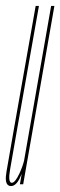

<svg xmlns="http://www.w3.org/2000/svg" viewBox="-42 -620 203 646"><path d="M25 0 31 -35Q28 -28 24.5 -20.5Q11.5 6 -5 6Q-10.5 6 -14 3.5Q-27 -5 -20 -43.5Q-11.5 -92.5 4.5 -184L78 -600H89L14.5 -179Q-0.5 -94.5 -8 -50Q-15 -10.5 -5 -5.5Q-3.5 -5 -2 -5Q8.5 -5 23 -35.5Q34.5 -60.5 39 -79.5L130 -600H141L36 0Z"/></svg>

Font: Anybody UltraCondensed Thin
Style: Italic
Weight: 100
Width: 1
Italic angle: -10°
Designer: Tyler Finck
Foundry: Etcetera Type Company
Version: Version 1.010; ttfautohint (v1.8.3) -l 8 -r 50 -G 200 -x 14 